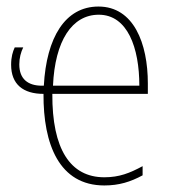

<svg xmlns="http://www.w3.org/2000/svg" viewBox="-20 -557 524 587"><path d="M281 -537C179 -537 122 -442 114 -295H108C66 -295 39 -315 39 -360C39 -380 44 -398 51 -412H25C19 -399 14 -383 14 -359C14 -299 51 -270 113 -270C112 -116 161 10 299 10C344 10 379 -1 416 -21V-49C377 -28 345 -15 299 -15C195 -15 139 -101 140 -270H432V-302C432 -424 389 -537 281 -537ZM282 -512C370 -512 406 -411 406 -295H142C148 -432 200 -512 282 -512Z"/></svg>

Font: Noto Sans Condensed Thin
Style: Regular
Weight: 100
Width: 3
Designer: Monotype Design Team
Foundry: Monotype Imaging Inc.
Version: Version 2.013